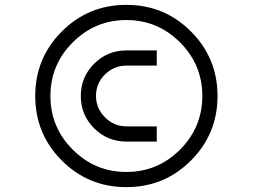

<svg xmlns="http://www.w3.org/2000/svg" viewBox="-20 -770 1040 790"><path d="M500 0Q343.8 0 234.4 -109.4Q125 -218.8 125 -375Q125 -531.2 234.4 -640.6Q343.8 -750 500 -750Q656.2 -750 765.6 -640.6Q875 -531.2 875 -375Q875 -218.8 765.6 -109.4Q656.2 0 500 0ZM500 -62.5Q628.9 -62.5 720.7 -154.3Q812.5 -246.1 812.5 -375Q812.5 -503.9 720.7 -595.7Q628.9 -687.5 500 -687.5Q371.1 -687.5 279.3 -595.7Q187.5 -503.9 187.5 -375Q187.5 -246.1 279.3 -154.3Q371.1 -62.5 500 -62.5ZM500 -562.5H625V-500H500Q449.2 -500 412.1 -463.9Q375 -427.7 375 -375Q375 -324.2 412.1 -287.1Q449.2 -250 500 -250H625V-187.5H500Q421.9 -187.5 367.2 -242.2Q312.5 -296.9 312.5 -375Q312.5 -453.1 367.2 -507.8Q421.9 -562.5 500 -562.5Z"/></svg>

Font: Xanmono
Style: Regular
Weight: 400
Designer: GGBotNet
Foundry: GGBotNet
Version: 1.00